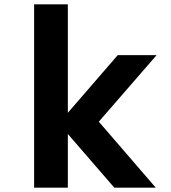

<svg xmlns="http://www.w3.org/2000/svg" viewBox="-20 -868 790 888"><path d="M251.3 -297.3 524.6 -613.1H704.4L437 -305.2L700.4 0H508.7ZM137.8 -848H293.8V0H137.8Z"/></svg>

Font: Martian Mono VF sWd Rg
Style: Regular
Weight: 400
Width: 6
Monospace: yes
Designer: Roman Shamin
Foundry: Evil Martians
Version: Version 1.100